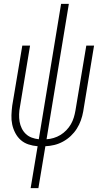

<svg xmlns="http://www.w3.org/2000/svg" viewBox="-20 -755 540 990"><path d="M138 215 174 -1Q149 -3 126.5 -10.5Q104 -18 87 -33Q70 -48 59 -69Q48 -90 43 -113Q38 -136 39 -161Q40 -186 43 -210L95 -520H135L83 -205Q79 -185 78.5 -165.5Q78 -146 81 -128Q84 -110 92 -93.5Q100 -77 113 -64.5Q126 -52 143.5 -45.5Q161 -39 180 -37L295 -735H335L220 -37Q238 -38 256.5 -43.5Q275 -49 291.5 -59Q308 -69 322 -83.5Q336 -98 345.5 -114.5Q355 -131 360.5 -149Q366 -167 369 -185L425 -520H465L409 -180Q405 -157 397 -134.5Q389 -112 376 -91.5Q363 -71 345 -54Q327 -37 305 -25Q283 -13 260 -7.5Q237 -2 214 -1L178 215Z"/></svg>

Font: Iosevka Extralight
Style: Italic
Weight: 200
Italic angle: -9°
Monospace: yes
Designer: Belleve Invis
Foundry: Belleve Invis
Version: Version 32.5.0; ttfautohint (v1.8.4)